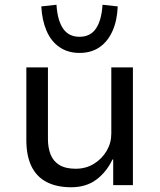

<svg xmlns="http://www.w3.org/2000/svg" viewBox="-20 -780 673 809"><path d="M280 9Q219 9 176.5 -13Q134 -35 112.5 -79.5Q91 -124 91 -190V-496H182V-194Q182 -158 193 -129.5Q204 -101 230 -85Q256 -69 299 -69Q342 -69 376 -90Q410 -111 429.5 -144.5Q449 -178 449 -217V-496H540V0H457V-108H454Q428 -54 385 -22.5Q342 9 280 9ZM315 -557Q266 -557 230.5 -581.5Q195 -606 176 -650.5Q157 -695 154 -753L218 -760Q222 -695 245.5 -660Q269 -625 315 -625Q361 -625 384.5 -660Q408 -695 412 -760L476 -753Q474 -695 454.5 -650.5Q435 -606 400 -581.5Q365 -557 315 -557Z"/></svg>

Font: Nunito Sans 7pt
Style: Regular
Weight: 400
Designer: Vernon Adams
Foundry: Vernon Adams
Version: Version 3.101;gftools[0.9.27]